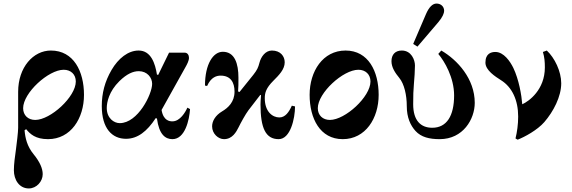

<svg xmlns="http://www.w3.org/2000/svg" viewBox="-20 -770 3216 1079"><path d="M110 -162C110 -248 252 -378 338 -378C378 -378 406 -352 406 -312C406 -226 264 -96 178 -96C138 -96 110 -122 110 -162ZM58 187C58 240 88 289 142 289C185 289 220 250 220 209C220 177 204 140 169 97C132 52 122 6 118 -38L127 -44C150 -16 180 12 250 12C378 12 452 -105 452 -237C452 -369 394 -486 266 -486C167 -486 82 -392 82 -254V-52C82 -28 74 36 70 67C64 109 58 153 58 187Z M552 -174C552 -48 610 10 688 10C753 10 806 -31 855 -106L862 -104C874 -14 909 12 949 12C1020 12 1044 -96 1048 -157L1033 -165C1022 -140 992 -88 949 -88C934 -88 898 -91 888 -152L1023 -394C1031 -408 1042 -429 1042 -445C1042 -460 1034 -474 1018 -474H930L869 -349L862 -351C852 -413 829 -486 759 -486C700 -486 645 -442 607 -377C569 -312 552 -246 552 -174ZM580 -163C580 -195 592 -256 651 -314C693 -355 728 -370 760 -370C807 -370 835 -334 835 -299C835 -241 755 -78 653 -78C620 -78 580 -106 580 -163Z M1132 -289 1144 -287C1166 -337 1198 -345 1220 -345C1276 -345 1298 -307 1298 -255C1298 -197 1262 -164 1228 -144C1191 -122 1172 -90 1172 -60C1172 -18 1207 12 1239 12C1286 12 1308 -29 1321 -55C1331 -76 1360 -129 1376 -150L1443 -237L1447 -235C1445 -213 1444 -195 1444 -183C1444 -50 1473 12 1546 12C1612 12 1638 -104 1638 -172L1620 -176C1604 -140 1583 -110 1550 -110C1511 -110 1468 -143 1468 -218C1468 -248 1475 -275 1516 -316C1548 -348 1580 -380 1580 -420C1580 -454 1556 -486 1508 -486C1472 -486 1447 -452 1438 -417C1431 -390 1425 -377 1404 -350L1326 -253L1318 -256C1320 -286 1320 -294 1320 -333C1320 -413 1299 -479 1232 -479C1178 -479 1132 -410 1132 -289Z M1766 -162C1766 -248 1908 -378 1994 -378C2034 -378 2062 -352 2062 -312C2062 -226 1920 -96 1834 -96C1794 -96 1766 -122 1766 -162ZM1720 -237C1720 -105 1778 12 1906 12C2034 12 2108 -105 2108 -237C2108 -369 2050 -486 1922 -486C1794 -486 1720 -369 1720 -237Z M2302 -523 2326 -508 2443 -645C2468 -674 2476 -697 2476 -709C2476 -734 2457 -750 2433 -750C2411 -750 2391 -730 2374 -691ZM2180 -426C2180 -391 2201 -360 2224 -332C2252 -298 2266 -235 2266 -174C2266 -109 2287 -65 2315 -34C2347 1 2393 12 2451 12C2583 12 2648 -101 2648 -192C2648 -327 2551 -433 2460 -486L2443 -467C2478 -426 2532 -334 2532 -234C2532 -118 2490 -52 2409 -52C2345 -52 2302 -92 2302 -184C2302 -234 2303 -264 2306 -297C2309 -331 2312 -374 2312 -402C2312 -433 2292 -486 2238 -486C2201 -486 2180 -463 2180 -426Z M2708 -418C2708 -375 2763 -340 2796 -319C2858 -280 2892 -207 2892 -115C2892 -71 2886 -28 2877 8L2889 15C2928 0 3000 -39 3039 -84C3090 -143 3134 -227 3134 -302C3134 -369 3097 -445 3053 -486L3031 -478C3040 -448 3042 -422 3042 -391C3042 -266 2953 -201 2915 -184C2911 -236 2896 -323 2865 -388C2847 -425 2811 -478 2764 -478C2741 -478 2708 -470 2708 -418Z"/></svg>

Font: Old Standard
Style: Bold
Weight: 700
Designer: Alexey Kryukov <alexios@thessalonica.org.ru>
Version: Version 2.0.2